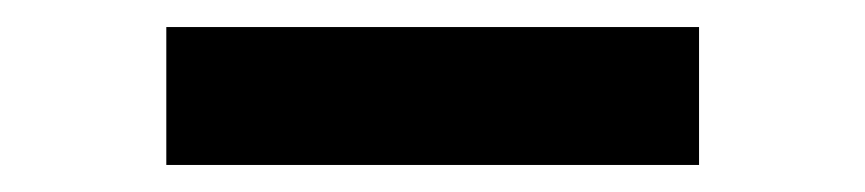

<svg xmlns="http://www.w3.org/2000/svg" viewBox="-20 -754 640 142"><path d="M103 -734H497V-632H103Z"/></svg>

Font: Chess Sans ExtraBold
Style: Regular
Weight: 800
Designer: Wolf Bōese
Foundry: Wolf Bōese
Version: Version 7.223